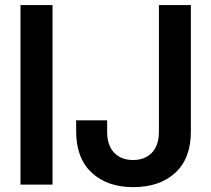

<svg xmlns="http://www.w3.org/2000/svg" viewBox="-20 -748 855 778"><path d="M192.9 -727.5V0H63V-727.5ZM520 10.3Q414.6 10.3 351.6 -48.3Q288.6 -106.9 288.6 -215.8V-260.3H414.1V-214.8Q414.1 -158.7 442.6 -129.2Q471.2 -99.6 519 -99.6Q566.9 -99.6 595.5 -129.2Q624 -158.7 624 -214.8V-727.5H753.4V-214.4Q753.4 -106 690.2 -47.9Q627 10.3 520 10.3Z"/></svg>

Font: Inter 28pt SemiBold
Style: Regular
Weight: 600
Designer: Rasmus Andersson
Foundry: rsms
Version: Version 4.001;git-66647c0bb